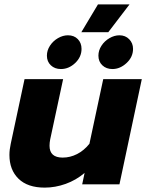

<svg xmlns="http://www.w3.org/2000/svg" viewBox="-20 -841 667 876"><path d="M427 -821H571L474 -694H351ZM194 -587Q194 -611 208 -632.5Q222 -654 244.5 -667Q267 -680 290 -680Q318 -680 335 -662.5Q352 -645 352 -618Q352 -581 323 -553.5Q294 -526 258 -526Q230 -526 212 -543Q194 -560 194 -587ZM429 -587Q429 -611 443 -632.5Q457 -654 479.5 -667Q502 -680 525 -680Q552 -680 569.5 -662Q587 -644 587 -618Q587 -581 557.5 -553.5Q528 -526 493 -526Q465 -526 447 -543Q429 -560 429 -587ZM23 -134Q23 -158 29 -185L92 -480H268L209 -205Q206 -190 206 -176Q206 -122 266 -122Q300 -122 331.5 -138Q363 -154 388 -185L451 -480H627L525 0H355L366 -52Q327 -19 279.5 -2Q232 15 184 15Q106 15 64.5 -25.5Q23 -66 23 -134Z"/></svg>

Font: Prompt Bold
Style: Bold Italic
Weight: 700
Italic angle: -12°
Designer: Katatrad Team
Foundry: CadsonDemak
Version: Version 1.000